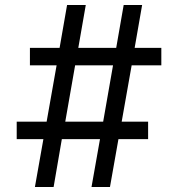

<svg xmlns="http://www.w3.org/2000/svg" viewBox="-20 -750 714 770"><path d="M120 0 154 -192H47V-262H167L207 -488H100V-558H219L249 -730H324L294 -558H446L476 -730H550L520 -558H627V-488H508L468 -262H574V-192H455L421 0H347L381 -192H228L195 0ZM237 -235 217 -262H417L389 -235L438 -515L458 -488H258L286 -515Z"/></svg>

Font: M PLUS 1
Style: Regular
Weight: 400
Designer: Coji Morishita
Foundry: UNDERFOREST DESIGN
Version: Version 1.001